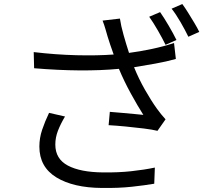

<svg xmlns="http://www.w3.org/2000/svg" viewBox="-20 -882 1040 951"><path d="M773 -822Q792 -795 815.5 -755Q839 -715 854 -684L800 -660Q785 -691 762 -731Q739 -771 719 -799ZM883 -862Q897 -843 912.5 -818Q928 -793 943 -768Q958 -743 967 -724L913 -700Q897 -733 874.5 -772Q852 -811 830 -839ZM513 -701Q508 -718 502 -739Q496 -760 488 -780L574 -790Q579 -755 592 -709Q605 -663 619 -620Q673 -627 732 -639.5Q791 -652 842 -669L851 -590Q805 -577 749.5 -567Q694 -557 644 -549Q667 -492 698 -437.5Q729 -383 757 -344Q767 -330 778 -316.5Q789 -303 800 -291L760 -234Q736 -240 692.5 -245.5Q649 -251 601.5 -255.5Q554 -260 518 -262L524 -328Q552 -326 583.5 -323Q615 -320 643.5 -317.5Q672 -315 690 -313Q662 -357 628.5 -418Q595 -479 569 -541Q388 -524 149 -544L147 -624Q257 -611 359 -608.5Q461 -606 543 -612Q533 -639 525.5 -662Q518 -685 513 -701ZM302 -305Q280 -268 267 -234.5Q254 -201 254 -166Q254 -95 316 -62Q378 -29 490 -28Q566 -27 630.5 -34Q695 -41 747 -52L744 28Q697 36 633 43Q569 50 485 49Q343 48 259 -3.5Q175 -55 175 -156Q175 -198 188.5 -238.5Q202 -279 223 -323Z"/></svg>

Font: Chiron Sans HK TT
Style: Regular
Weight: 400
Designer: Ryoko NISHIZUKA 西塚涼子 (kana, bopomofo & ideographs); Paul D. Hunt (Latin, Greek & Cyrillic); Sandoll Communications 산돌커뮤니
Foundry: Adobe
Version: Version 2.022;hotconv 1.0.109;makeotfexe 2.5.65596